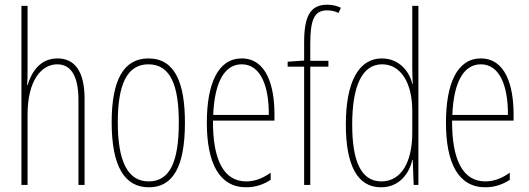

<svg xmlns="http://www.w3.org/2000/svg" viewBox="-20 -785 2246 815"><path d="M97 -492V-760H71V0H97V-298C97 -447 158 -512 223 -512C275 -512 313 -472 313 -360V0H339V-366C339 -481 298 -537 224 -537C147 -537 113 -475 97 -424H95C97 -446 97 -461 97 -492Z M765 -264C765 -433 723 -537 610 -537C504 -537 454 -444 454 -266C454 -80 508 10 612 10C714 10 765 -77 765 -264ZM480 -266C480 -424 518 -512 610 -512C706 -512 739 -418 739 -265C739 -94 699 -15 611 -15C521 -15 480 -102 480 -266Z M1006 -537C905 -537 858 -429 858 -264C858 -94 910 10 1025 10C1066 10 1101 -3 1129 -22V-52C1094 -27 1060 -15 1025 -15C930 -15 883 -106 884 -273H1145V-301C1145 -421 1111 -537 1006 -537ZM1006 -512C1089 -512 1122 -414 1121 -297H885C891 -442 936 -512 1006 -512Z M1374 -502V-527H1297V-598C1297 -701 1314 -741 1368 -741C1384 -741 1402 -738 1417 -730L1427 -752C1413 -759 1393 -765 1369 -765C1296 -765 1271 -715 1271 -605V-528L1201 -523V-502H1271V0H1297V-502Z M1597 10C1678 10 1718 -52 1730 -106H1732L1736 0H1756V-760H1730V-497C1730 -475 1731 -454 1732 -429H1730C1719 -479 1676 -537 1601 -537C1504 -537 1448 -440 1448 -256C1448 -82 1498 10 1597 10ZM1599 -15C1511 -15 1475 -104 1475 -256C1475 -424 1519 -512 1602 -512C1682 -512 1730 -432 1730 -315V-221C1730 -97 1683 -15 1599 -15Z M2021 -537C1920 -537 1873 -429 1873 -264C1873 -94 1925 10 2040 10C2081 10 2116 -3 2144 -22V-52C2109 -27 2075 -15 2040 -15C1945 -15 1898 -106 1899 -273H2160V-301C2160 -421 2126 -537 2021 -537ZM2021 -512C2104 -512 2137 -414 2136 -297H1900C1906 -442 1951 -512 2021 -512Z"/></svg>

Font: Noto Sans Ethiopic ExtraCondensed Thin
Style: Regular
Weight: 100
Width: 2
Designer: Monotype Design Team
Foundry: Monotype Imaging Inc.
Version: Version 2.102